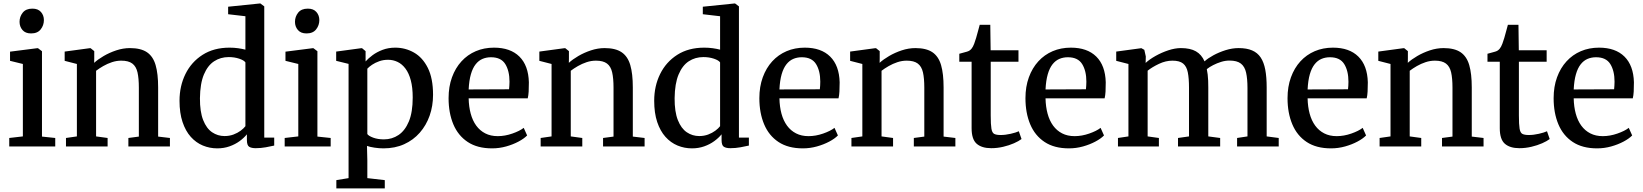

<svg xmlns="http://www.w3.org/2000/svg" viewBox="-20 -839 9412 1100"><path d="M33 0V-48.5L111 -57.5V-472.5L37.5 -490.5V-543L194 -563H197.5L220.5 -545.5V-56.5L296.5 -48.5V0ZM157.5 -647.5Q125.5 -647.5 108.8 -667Q92 -686.5 92 -714Q92 -743.5 110.2 -766.5Q128.5 -789.5 165 -789.5H166Q198 -789.5 214.8 -770.2Q231.5 -751 231.5 -724Q231.5 -694 213.2 -670.8Q195 -647.5 158.5 -647.5Z M420.5 -57.5V-472.5L350.5 -490.5V-543.5L494.5 -563H499L520 -546V-504.5L519.5 -479Q540.5 -498.5 573.8 -518Q607 -537.5 646.2 -550.5Q685.5 -563.5 724.5 -563.5Q786.5 -563.5 821.8 -539.8Q857 -516 871.5 -466.2Q886 -416.5 886 -338V-56.5L953.5 -48.5V0H715.5V-48.5L775.5 -56.5V-337Q775.5 -390 767.8 -424.2Q760 -458.5 738 -475Q716 -491.5 674.5 -491.5Q648 -491.5 621.5 -482.8Q595 -474 571.5 -460.5Q548 -447 530.5 -433.5V-57.5L596.5 -48.5V0H358V-48.5Z M1224.5 11Q1181.5 11 1142.2 -5.2Q1103 -21.5 1073 -55Q1043 -88.5 1025.8 -140Q1008.5 -191.5 1008.5 -261.5Q1008.5 -346 1042.5 -415Q1076.5 -484 1140.8 -525Q1205 -566 1295 -566Q1320.5 -566 1343.8 -562.8Q1367 -559.5 1386 -554.5V-746L1287 -757.5V-800.5L1467.5 -819H1472L1494 -802.5V-50.5H1551V-5Q1531 -0.5 1502.8 4.8Q1474.5 10 1445 10Q1420.5 10 1407.5 1.8Q1394.5 -6.5 1394.5 -37V-69.5Q1378 -49 1352.8 -30.5Q1327.5 -12 1295 -0.5Q1262.5 11 1224.5 11ZM1266.5 -59.5Q1294 -59.5 1317.5 -68.2Q1341 -77 1358.8 -90.2Q1376.5 -103.5 1386 -116V-481.5Q1378 -493.5 1350.5 -502.8Q1323 -512 1290.5 -512Q1243.5 -512 1206.8 -488Q1170 -464 1148.2 -412.2Q1126.5 -360.5 1125.5 -276.5Q1125 -199 1144 -151Q1163 -103 1195.2 -81.2Q1227.5 -59.5 1266.5 -59.5Z M1611 0V-48.5L1689 -57.5V-472.5L1615.5 -490.5V-543L1772 -563H1775.5L1798.5 -545.5V-56.5L1874.5 -48.5V0ZM1735.5 -647.5Q1703.5 -647.5 1686.8 -667Q1670 -686.5 1670 -714Q1670 -743.5 1688.2 -766.5Q1706.5 -789.5 1743 -789.5H1744Q1776 -789.5 1792.8 -770.2Q1809.5 -751 1809.5 -724Q1809.5 -694 1791.2 -670.8Q1773 -647.5 1736.5 -647.5Z M1907 240.5V193L1977 181.5V-473L1906 -490.5V-543.5L2050 -563H2054L2074.5 -546V-487Q2090 -504.5 2114.5 -522.8Q2139 -541 2172 -553.5Q2205 -566 2244.5 -566Q2302 -566 2351.5 -538Q2401 -510 2431 -450.2Q2461 -390.5 2461 -295.5Q2461 -232 2441.5 -176.5Q2422 -121 2385 -78.8Q2348 -36.5 2295.5 -12.8Q2243 11 2177 11Q2152.5 11 2125.8 7Q2099 3 2082.5 -3L2084.5 80V181.5L2184.5 193V240.5ZM2179.5 -40.5Q2226 -40.5 2263.2 -65.5Q2300.5 -90.5 2322.5 -143.2Q2344.5 -196 2344.5 -280.5Q2344.5 -338 2333.5 -379Q2322.5 -420 2303 -446Q2283.5 -472 2258 -484.2Q2232.5 -496.5 2203 -496.5Q2176 -496.5 2152.8 -488.2Q2129.5 -480 2112 -468.2Q2094.5 -456.5 2084.5 -445.5V-71Q2092 -60 2118.5 -50.2Q2145 -40.5 2179.5 -40.5Z M2799 11Q2715 11 2659.8 -25.5Q2604.5 -62 2577.2 -127Q2550 -192 2550 -276.5Q2550 -342.5 2569.5 -396Q2589 -449.5 2623.8 -487.5Q2658.5 -525.5 2706 -545.8Q2753.5 -566 2810 -566Q2904 -566 2955.8 -514.8Q3007.5 -463.5 3010 -367.5Q3010 -337 3008.8 -314.5Q3007.5 -292 3003.5 -275.5H2665Q2666 -227.5 2676.8 -187.8Q2687.5 -148 2708.5 -119.2Q2729.5 -90.5 2760.2 -74.8Q2791 -59 2831.5 -59Q2873 -59 2915.2 -73.8Q2957.5 -88.5 2980.5 -106.5L3000 -63Q2982 -44.5 2950.5 -27.8Q2919 -11 2879.8 0Q2840.5 11 2799 11ZM2665 -326.5 2896.5 -327.5Q2897.5 -336.5 2898.2 -348.8Q2899 -361 2899 -371Q2899 -433 2874.8 -472Q2850.5 -511 2793 -511Q2766.5 -511 2744.2 -501.5Q2722 -492 2705 -470.5Q2688 -449 2677.8 -413.5Q2667.5 -378 2665 -326.5Z M3140 -57.5V-472.5L3070 -490.5V-543.5L3214 -563H3218.5L3239.5 -546V-504.5L3239 -479Q3260 -498.5 3293.2 -518Q3326.5 -537.5 3365.8 -550.5Q3405 -563.5 3444 -563.5Q3506 -563.5 3541.2 -539.8Q3576.5 -516 3591 -466.2Q3605.5 -416.5 3605.5 -338V-56.5L3673 -48.5V0H3435V-48.5L3495 -56.5V-337Q3495 -390 3487.2 -424.2Q3479.5 -458.5 3457.5 -475Q3435.5 -491.5 3394 -491.5Q3367.5 -491.5 3341 -482.8Q3314.5 -474 3291 -460.5Q3267.5 -447 3250 -433.5V-57.5L3316 -48.5V0H3077.5V-48.5Z M3944 11Q3901 11 3861.8 -5.2Q3822.5 -21.5 3792.5 -55Q3762.5 -88.5 3745.2 -140Q3728 -191.5 3728 -261.5Q3728 -346 3762 -415Q3796 -484 3860.2 -525Q3924.5 -566 4014.5 -566Q4040 -566 4063.2 -562.8Q4086.5 -559.5 4105.5 -554.5V-746L4006.5 -757.5V-800.5L4187 -819H4191.5L4213.5 -802.5V-50.5H4270.5V-5Q4250.5 -0.5 4222.2 4.8Q4194 10 4164.5 10Q4140 10 4127 1.8Q4114 -6.5 4114 -37V-69.5Q4097.5 -49 4072.2 -30.5Q4047 -12 4014.5 -0.5Q3982 11 3944 11ZM3986 -59.5Q4013.5 -59.5 4037 -68.2Q4060.5 -77 4078.2 -90.2Q4096 -103.5 4105.5 -116V-481.5Q4097.5 -493.5 4070 -502.8Q4042.5 -512 4010 -512Q3963 -512 3926.2 -488Q3889.5 -464 3867.8 -412.2Q3846 -360.5 3845 -276.5Q3844.5 -199 3863.5 -151Q3882.5 -103 3914.8 -81.2Q3947 -59.5 3986 -59.5Z M4579.5 11Q4495.5 11 4440.2 -25.5Q4385 -62 4357.8 -127Q4330.5 -192 4330.5 -276.5Q4330.5 -342.5 4350 -396Q4369.5 -449.5 4404.2 -487.5Q4439 -525.5 4486.5 -545.8Q4534 -566 4590.5 -566Q4684.5 -566 4736.2 -514.8Q4788 -463.5 4790.5 -367.5Q4790.5 -337 4789.2 -314.5Q4788 -292 4784 -275.5H4445.5Q4446.5 -227.5 4457.2 -187.8Q4468 -148 4489 -119.2Q4510 -90.5 4540.8 -74.8Q4571.5 -59 4612 -59Q4653.5 -59 4695.8 -73.8Q4738 -88.5 4761 -106.5L4780.5 -63Q4762.5 -44.5 4731 -27.8Q4699.5 -11 4660.2 0Q4621 11 4579.5 11ZM4445.5 -326.5 4677 -327.5Q4678 -336.5 4678.8 -348.8Q4679.5 -361 4679.5 -371Q4679.5 -433 4655.2 -472Q4631 -511 4573.5 -511Q4547 -511 4524.8 -501.5Q4502.5 -492 4485.5 -470.5Q4468.5 -449 4458.2 -413.5Q4448 -378 4445.5 -326.5Z M4920.5 -57.5V-472.5L4850.5 -490.5V-543.5L4994.5 -563H4999L5020 -546V-504.5L5019.5 -479Q5040.5 -498.5 5073.8 -518Q5107 -537.5 5146.2 -550.5Q5185.5 -563.5 5224.5 -563.5Q5286.5 -563.5 5321.8 -539.8Q5357 -516 5371.5 -466.2Q5386 -416.5 5386 -338V-56.5L5453.5 -48.5V0H5215.5V-48.5L5275.5 -56.5V-337Q5275.5 -390 5267.8 -424.2Q5260 -458.5 5238 -475Q5216 -491.5 5174.5 -491.5Q5148 -491.5 5121.5 -482.8Q5095 -474 5071.5 -460.5Q5048 -447 5030.5 -433.5V-57.5L5096.5 -48.5V0H4858V-48.5Z M5659 10Q5605 10 5575.8 -15.2Q5546.5 -40.5 5546.5 -104.5V-485.5H5476V-531Q5486 -534 5498 -537Q5510 -540 5520.5 -543.2Q5531 -546.5 5536 -550.5Q5542 -555 5546.2 -560.2Q5550.5 -565.5 5554.2 -572.5Q5558 -579.5 5561.5 -589Q5566.5 -601.5 5572.5 -622.2Q5578.5 -643 5584 -663.8Q5589.5 -684.5 5593 -697H5653.5L5655.5 -551H5815V-485.5H5656V-177.5Q5656 -125.5 5660 -101.8Q5664 -78 5676.2 -71.8Q5688.5 -65.5 5713 -65.5Q5740 -65.5 5770.5 -72.5Q5801 -79.5 5817 -87L5832.5 -42.5Q5817 -30.5 5789.2 -18.2Q5761.5 -6 5727.5 2Q5693.5 10 5659 10Z M6104 11Q6020 11 5964.8 -25.5Q5909.5 -62 5882.2 -127Q5855 -192 5855 -276.5Q5855 -342.5 5874.5 -396Q5894 -449.5 5928.8 -487.5Q5963.5 -525.5 6011 -545.8Q6058.5 -566 6115 -566Q6209 -566 6260.8 -514.8Q6312.5 -463.5 6315 -367.5Q6315 -337 6313.8 -314.5Q6312.5 -292 6308.5 -275.5H5970Q5971 -227.5 5981.8 -187.8Q5992.5 -148 6013.5 -119.2Q6034.5 -90.5 6065.2 -74.8Q6096 -59 6136.5 -59Q6178 -59 6220.2 -73.8Q6262.5 -88.5 6285.5 -106.5L6305 -63Q6287 -44.5 6255.5 -27.8Q6224 -11 6184.8 0Q6145.5 11 6104 11ZM5970 -326.5 6201.5 -327.5Q6202.5 -336.5 6203.2 -348.8Q6204 -361 6204 -371Q6204 -433 6179.8 -472Q6155.5 -511 6098 -511Q6071.5 -511 6049.2 -501.5Q6027 -492 6010 -470.5Q5993 -449 5982.8 -413.5Q5972.5 -378 5970 -326.5Z M6385 0V-48.5L6445 -57.5V-472.5L6375 -490.5V-543.5L6519 -563L6536 -553.5L6544.5 -515.5L6543.5 -478.5Q6565.5 -499 6600.2 -518.5Q6635 -538 6673.5 -550.8Q6712 -563.5 6745.5 -563.5Q6799 -563.5 6831.5 -545Q6864 -526.5 6881 -487.5Q6900 -505 6932.2 -522.5Q6964.5 -540 7002.2 -551.8Q7040 -563.5 7076.5 -563.5Q7122.5 -563.5 7153.5 -550.2Q7184.5 -537 7202.8 -509.5Q7221 -482 7229 -439.5Q7237 -397 7237 -338V-57.5L7306 -48.5V0H7067.5V-48.5L7127 -57.5V-334.5Q7127 -387.5 7119.2 -422.5Q7111.5 -457.5 7089.2 -474.8Q7067 -492 7024 -492Q7000 -492 6976 -484.5Q6952 -477 6930.5 -466Q6909 -455 6894 -443Q6897 -429 6899 -412.2Q6901 -395.5 6901.8 -376.8Q6902.5 -358 6902.5 -337V-57.5L6970.5 -48.5V0H6729V-48.5L6792 -57.5V-337Q6792 -390 6785.2 -424.2Q6778.5 -458.5 6758.2 -475Q6738 -491.5 6697 -491.5Q6658.5 -491.5 6620 -473.2Q6581.5 -455 6555 -434V-57.5L6619.5 -48.5V0Z M7605.5 11Q7521.5 11 7466.2 -25.5Q7411 -62 7383.8 -127Q7356.5 -192 7356.5 -276.5Q7356.5 -342.5 7376 -396Q7395.5 -449.5 7430.2 -487.5Q7465 -525.5 7512.5 -545.8Q7560 -566 7616.5 -566Q7710.5 -566 7762.2 -514.8Q7814 -463.5 7816.5 -367.5Q7816.5 -337 7815.2 -314.5Q7814 -292 7810 -275.5H7471.5Q7472.5 -227.5 7483.2 -187.8Q7494 -148 7515 -119.2Q7536 -90.5 7566.8 -74.8Q7597.5 -59 7638 -59Q7679.5 -59 7721.8 -73.8Q7764 -88.5 7787 -106.5L7806.5 -63Q7788.5 -44.5 7757 -27.8Q7725.5 -11 7686.2 0Q7647 11 7605.5 11ZM7471.5 -326.5 7703 -327.5Q7704 -336.5 7704.8 -348.8Q7705.5 -361 7705.5 -371Q7705.5 -433 7681.2 -472Q7657 -511 7599.5 -511Q7573 -511 7550.8 -501.5Q7528.5 -492 7511.5 -470.5Q7494.5 -449 7484.2 -413.5Q7474 -378 7471.5 -326.5Z M7946.5 -57.5V-472.5L7876.5 -490.5V-543.5L8020.5 -563H8025L8046 -546V-504.5L8045.5 -479Q8066.5 -498.5 8099.8 -518Q8133 -537.5 8172.2 -550.5Q8211.5 -563.5 8250.5 -563.5Q8312.5 -563.5 8347.8 -539.8Q8383 -516 8397.5 -466.2Q8412 -416.5 8412 -338V-56.5L8479.5 -48.5V0H8241.5V-48.5L8301.5 -56.5V-337Q8301.5 -390 8293.8 -424.2Q8286 -458.5 8264 -475Q8242 -491.5 8200.5 -491.5Q8174 -491.5 8147.5 -482.8Q8121 -474 8097.5 -460.5Q8074 -447 8056.5 -433.5V-57.5L8122.5 -48.5V0H7884V-48.5Z M8685 10Q8631 10 8601.8 -15.2Q8572.5 -40.5 8572.5 -104.5V-485.5H8502V-531Q8512 -534 8524 -537Q8536 -540 8546.5 -543.2Q8557 -546.5 8562 -550.5Q8568 -555 8572.2 -560.2Q8576.5 -565.5 8580.2 -572.5Q8584 -579.5 8587.5 -589Q8592.5 -601.5 8598.5 -622.2Q8604.5 -643 8610 -663.8Q8615.5 -684.5 8619 -697H8679.5L8681.5 -551H8841V-485.5H8682V-177.5Q8682 -125.5 8686 -101.8Q8690 -78 8702.2 -71.8Q8714.5 -65.5 8739 -65.5Q8766 -65.5 8796.5 -72.5Q8827 -79.5 8843 -87L8858.5 -42.5Q8843 -30.5 8815.2 -18.2Q8787.5 -6 8753.5 2Q8719.5 10 8685 10Z M9130 11Q9046 11 8990.8 -25.5Q8935.5 -62 8908.2 -127Q8881 -192 8881 -276.5Q8881 -342.5 8900.5 -396Q8920 -449.5 8954.8 -487.5Q8989.5 -525.5 9037 -545.8Q9084.5 -566 9141 -566Q9235 -566 9286.8 -514.8Q9338.5 -463.5 9341 -367.5Q9341 -337 9339.8 -314.5Q9338.5 -292 9334.5 -275.5H8996Q8997 -227.5 9007.8 -187.8Q9018.5 -148 9039.5 -119.2Q9060.5 -90.5 9091.2 -74.8Q9122 -59 9162.5 -59Q9204 -59 9246.2 -73.8Q9288.5 -88.5 9311.5 -106.5L9331 -63Q9313 -44.5 9281.5 -27.8Q9250 -11 9210.8 0Q9171.5 11 9130 11ZM8996 -326.5 9227.5 -327.5Q9228.5 -336.5 9229.2 -348.8Q9230 -361 9230 -371Q9230 -433 9205.8 -472Q9181.5 -511 9124 -511Q9097.5 -511 9075.2 -501.5Q9053 -492 9036 -470.5Q9019 -449 9008.8 -413.5Q8998.5 -378 8996 -326.5Z"/></svg>

Font: Merriweather 28pt Medium
Style: Regular
Weight: 500
Version: Version 2.100